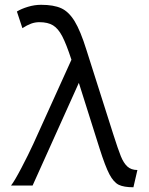

<svg xmlns="http://www.w3.org/2000/svg" viewBox="-20 -772 618 799"><path d="M394 -155.3 308.1 -427.2 115.7 0H25.9Q40 -17.6 69.3 -73.5Q98.6 -129.4 118.7 -173.3L277.3 -523.4Q255.9 -588.9 239 -621.1Q222.2 -653.3 200.7 -666.5Q179.2 -679.7 143.6 -679.7Q126 -679.7 109.4 -673.6Q92.8 -667.5 73.2 -654.8L50.3 -724.1Q68.8 -735.4 96.2 -743.7Q123.5 -752 150.9 -752Q203.1 -752 234.6 -737.8Q266.1 -723.6 290.5 -683.8Q314.9 -644 339.8 -564L443.4 -238.3L450.7 -215.3Q471.2 -150.9 482.7 -122.3Q494.1 -93.8 510 -79.1Q525.9 -64.5 551.8 -64.5L535.2 7.3Q495.6 7.3 474.4 -2.9Q453.1 -13.2 435.5 -46.4Q418 -79.6 394 -155.3Z"/></svg>

Font: Lesson One Light
Style: Regular
Weight: 300
Designer: But Ko, Victor Gaultney, Annie Olsen, Julie Remington, Don Collingsworth, Eric Hays, Becca Hirsbrunner
Version: Version 1.100